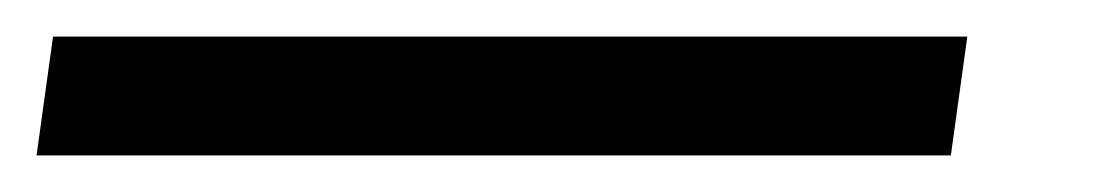

<svg xmlns="http://www.w3.org/2000/svg" viewBox="-41 -20 608 105"><path d="M-21 65H479L488 0H-12Z"/></svg>

Font: HK Grotesk
Style: Italic
Weight: 400
Italic angle: -16°
Designer: Alfredo Marco Pradil
Foundry: Hanken Design Co.
Version: Version 3.001;FEAKit 1.0